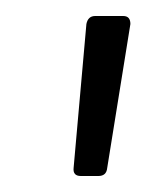

<svg xmlns="http://www.w3.org/2000/svg" viewBox="-20 -718 183 240"><path d="M72 -508 88 -688Q90 -698 99 -698H134Q143 -698 143 -688L114 -508Q113 -498 103 -498H81Q71 -498 72 -508Z"/></svg>

Font: Barlow Condensed Light
Style: Italic
Weight: 300
Width: 3
Italic angle: -7°
Designer: Jeremy Tribby
Foundry: Tribby Type
Version: Version 1.408